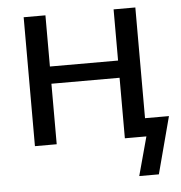

<svg xmlns="http://www.w3.org/2000/svg" viewBox="-50 -572 738 781"><g transform="rotate(-5 318.5 -181.5)"><path d="M164.1 -245.1V2H75.2V-524.4H164.1V-315.4H442.4V-524.4H531.2V-72.3H628.9L567.4 160.2H487.3L530.3 2H525.4H487.3H442.4V-245.1Z"/></g></svg>

Font: irohakakuC Regular
Style: Regular
Weight: 400
Designer: [Source Han Sans]
Ryoko NISHIZUKA Ë•øÂ°öÊ∂ºÂ≠ê (kana & ideographs); Paul D. Hunt (Latin, Greek & Cyrillic); Wenlong ZHAN
Version: Version 1.001.20160904